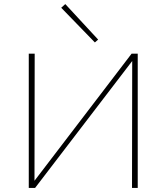

<svg xmlns="http://www.w3.org/2000/svg" viewBox="-20 -921 817 941"><path d="M445 -713 280 -883 300 -901 461 -727ZM655 0H627L628 -622L152 0H121V-658H150L149 -35L625 -658H655Z"/></svg>

Font: Ysabeau SC Extralight
Style: Regular
Weight: 200
Designer: Christian Thalmann (Catharsis Fonts)
Version: Version 0.003